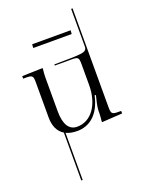

<svg xmlns="http://www.w3.org/2000/svg" viewBox="-196 -863 968 1281"><g transform="rotate(-20 288.0 -222.5)"><path d="M424 -613 426 -639H153L151 -613ZM559 0V-18H542C494 -18 488 -23 488 -71V-445V-772H478V-506V-505.9C478 -460 440.4 -465 246 -462V-454H364C412 -454 417 -449 417 -401V-254C417 -116 349 -19 248 -19C190 -19 160 -68 160 -161V-405C160 -423 162 -438 164 -458V-466L18 -462V-444H35C83 -444 89 -439 89 -391V-143C89 -81 109.8 -37 150 -13V327H160V-7.7C181.6 2.7 208 8 239 8C322 8 398.5 -43 428 -176H436V-172C431.5 -155.5 417 -97 417 -72V-56C417 -38 415 -19 413 1V9Z"/></g></svg>

Font: FoglihtenNo04
Style: Regular
Weight: 500
Designer: gluk (gluksza@wp.pl)
Foundry: gluk (gluksza@wp.pl)
Version: Version 0.70